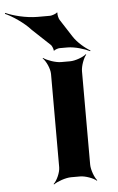

<svg xmlns="http://www.w3.org/2000/svg" viewBox="-191 -813 537 877"><g transform="rotate(-5 78.0 -374.0)"><path d="M193 -50V-478C193 -502 207 -539 219 -552L217 -554C204 -542 167 -528 143 -528H101C77 -528 37 -542 21 -554L19 -552C34 -539 51 -502 51 -478V-50C51 -26 34 11 19 24L21 26C37 14 77 0 101 0H143C167 0 204 14 217 26L219 24C207 11 193 -26 193 -50ZM163 -641 112 -720C107 -727 102 -748 105 -754L102 -755C98 -750 78 -743 70 -743H12C-40 -743 -101 -759 -133 -774L-135 -770C-103 -756 -50 -721 -19 -686L63 -609C67 -604 74 -589 72 -584L76 -583C78 -587 94 -592 100 -592H136C170 -592 215 -578 238 -566L240 -569C217 -582 181 -612 163 -641Z"/></g></svg>

Font: Asimov
Style: EdgeWide
Weight: 500
Designer: Google
Version: Version 2.000980: 2014